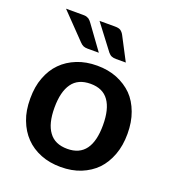

<svg xmlns="http://www.w3.org/2000/svg" viewBox="-135 -833 843 941"><g transform="rotate(20 287.0 -362.0)"><path d="M288.1 -521Q345.7 -521 392.1 -502.4Q439.5 -482.9 472.2 -450.2Q504.4 -417.5 522.9 -367.2Q541 -318.8 541 -257.3Q541 -195.8 522.9 -147.5Q504.4 -97.7 472.2 -64Q439.9 -30.8 392.1 -11.2Q345.7 7.3 288.1 7.3Q230 7.3 183.6 -11.2Q135.7 -30.3 103.5 -64Q70.3 -98.1 51.8 -147.5Q33.7 -193.8 33.7 -257.3Q33.7 -320.8 51.8 -367.2Q70.3 -417 103.5 -450.2Q136.2 -483.4 183.6 -502.4Q230 -521 288.1 -521ZM288.1 -87.4Q351.6 -87.4 382.8 -130.4Q413.6 -172.9 413.6 -256.3Q413.6 -339.8 382.8 -382.8Q352.1 -426.3 288.1 -426.3Q222.7 -426.3 191.9 -382.8Q160.6 -339.4 160.6 -256.3Q160.6 -172.9 191.9 -130.9Q222.7 -87.4 288.1 -87.4ZM222.7 -731H302.7Q323.7 -731 333 -724.6Q343.3 -717.3 350.1 -704.6L413.6 -583H362.8Q348.6 -583 339.4 -586.9Q330.6 -590.3 321.8 -600.6ZM47.9 -731H137.2Q147.5 -731 153.8 -729.5Q163.6 -726.1 166.5 -724.1Q169.9 -721.7 175.8 -715.8Q176.8 -714.4 179.9 -710.7Q183.1 -707 184.6 -704.6L272.9 -583H214.4Q200.7 -583 191.9 -586.9Q183.1 -590.8 173.8 -600.6Z"/></g></svg>

Font: Lato-SemiBold
Style: Bold
Weight: 500
Designer: Lukasz Dziedzic with Adam Twardoch and Botio Nikoltchev
Foundry: tyPoland Lukasz Dziedzic
Version: ""